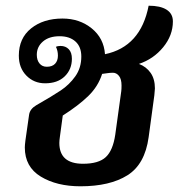

<svg xmlns="http://www.w3.org/2000/svg" viewBox="-20 -644 655 673"><path d="M467 -420Q493 -410 508 -388.5Q523 -367 523 -334Q523 -328 521 -310L501 -163Q488 -68 426.5 -29.5Q365 9 262 9Q179 9 123 -25Q67 -59 67 -127Q67 -135 69 -151L82 -242Q85 -262 107 -275Q163 -307 193 -327Q223 -347 244 -376.5Q265 -406 265 -446Q265 -480 244.5 -498.5Q224 -517 189 -517Q152 -517 130.5 -498.5Q109 -480 109 -452Q109 -433 118.5 -421.5Q128 -410 144 -410Q163 -410 173 -420.5Q183 -431 183 -449Q183 -466 176 -480Q182 -483 192 -483Q210 -483 221 -471.5Q232 -460 232 -438Q232 -401 207 -376.5Q182 -352 138 -352Q99 -352 72.5 -379Q46 -406 46 -449Q46 -510 89 -544.5Q132 -579 199 -579Q259 -579 301.5 -544.5Q344 -510 348 -454Q473 -480 501 -624Q542 -624 564 -610Q586 -596 586 -569Q586 -520 552 -478.5Q518 -437 467 -420ZM406 -344Q406 -367 397 -378Q388 -389 376 -389Q366 -389 356.5 -387.5Q347 -386 338 -385Q324 -341 289.5 -307.5Q255 -274 200 -239L190 -165Q188 -151 188 -143Q188 -70 271 -70Q326 -70 351 -93.5Q376 -117 384 -172L405 -324Q406 -331 406 -344Z"/></svg>

Font: Krub SemiBold
Style: Italic
Weight: 600
Italic angle: -8°
Designer: Ekaluck Peanpanawate
Foundry: Cadson Demak Co.,Ltd.
Version: Version 1.000; ttfautohint (v1.6)